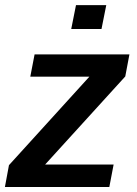

<svg xmlns="http://www.w3.org/2000/svg" viewBox="-25 -745 545 765"><path d="M427.7 -89.4 410.6 0H-5.4L10.7 -86.9L331.1 -439.5H95.7L112.8 -528.3H490.7L474.1 -440.4L154.8 -89.4ZM398.4 -724.6 379.4 -629.4H258.8L277.8 -724.6Z"/></svg>

Font: Arimo SemiBold
Style: Italic
Weight: 600
Italic angle: -12°
Version: Version 1.33